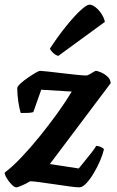

<svg xmlns="http://www.w3.org/2000/svg" viewBox="-33 -804 500 824"><path d="M37 0Q29 0 17 -12Q5 -24 -4 -39Q-13 -54 -13 -63Q20 -88 59 -129Q98 -170 138 -219.5Q178 -269 214 -319Q250 -369 275 -411L144 -419L110 -323Q102 -320 87 -319.5Q72 -319 56 -319Q50 -338 45.5 -368Q41 -398 41 -427Q43 -435 56.5 -447Q70 -459 87.5 -471Q105 -483 119.5 -491.5Q134 -500 139 -500Q146 -500 172.5 -497Q199 -494 232.5 -490Q266 -486 295.5 -483Q325 -480 338 -480Q342 -480 351 -485Q360 -490 368 -495Q376 -500 379 -500Q384 -500 399 -494Q414 -488 427.5 -476Q441 -464 442 -447L181 -100L305 -81Q315 -94 330 -112Q345 -130 359 -148Q373 -166 380 -178Q389 -178 400 -173Q411 -168 413 -163Q409 -144 397.5 -116.5Q386 -89 370 -62Q354 -35 337.5 -17.5Q321 0 307 0Q294 0 265 -4Q236 -8 202 -13Q168 -18 138.5 -22Q109 -26 96 -26Q80 -16 61.5 -8Q43 0 37 0ZM217 -564Q204 -568 194 -578Q184 -588 181 -595Q217 -650 251.5 -692.5Q286 -735 312.5 -759.5Q339 -784 351 -784Q363 -784 377.5 -772.5Q392 -761 403 -744Q414 -727 417 -710Z"/></svg>

Font: Texturina ExtraBold
Style: Italic
Weight: 800
Italic angle: -11°
Designer: Guillermo Torres Carreño
Foundry: Omnibus-Type
Version: Version 1.002; ttfautohint (v1.8.3)